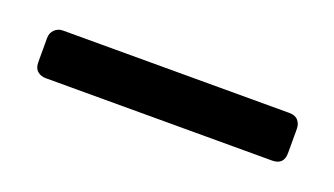

<svg xmlns="http://www.w3.org/2000/svg" viewBox="-26 -780 376 216"><g transform="rotate(20 162.5 -672.5)"><path d="M27 -644Q21 -644 17 -647.5Q13 -651 13 -658V-687Q13 -693 17 -697Q21 -701 27 -701H298Q305 -701 308.5 -697Q312 -693 312 -687V-658Q312 -644 298 -644Z"/></g></svg>

Font: Open Sauce Two SemiBold
Style: Regular
Weight: 600
Designer: Alfredo Marco Pradil
Foundry: Creative Sauce Fz LLC
Version: Version 1.477